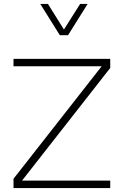

<svg xmlns="http://www.w3.org/2000/svg" viewBox="-20 -958 629 978"><path d="M498 -620.6 48.8 -47.4V0H541.5V-38.1H92.3L541.5 -611.8V-658.2H48.8V-620.6ZM284.7 -778.8H326.7L426.3 -938H388.2L305.7 -807.6L224.1 -938H185.1Z"/></svg>

Font: Estedad ExtraLight
Style: Regular
Weight: 200
Designer: Amin Abedi
Version: Version 7.3